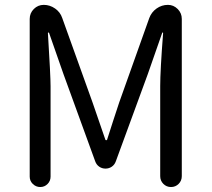

<svg xmlns="http://www.w3.org/2000/svg" viewBox="-20 -753 852 773"><path d="M99.6 -42V-676.8Q99.6 -700.2 116.2 -716.8Q132.8 -733.4 156.2 -733.4Q180.7 -733.4 201.7 -718.8Q222.7 -704.1 230.5 -680.7L352.5 -340.8Q386.7 -240.2 404.3 -190.4Q405.3 -188.5 407.7 -188.5Q410.2 -188.5 411.1 -190.4Q418.9 -214.8 435.1 -265.1Q451.2 -315.4 460 -340.8L581.1 -680.7Q589.8 -704.1 610.4 -718.8Q630.9 -733.4 656.2 -733.4Q678.7 -733.4 695.3 -716.8Q711.9 -700.2 711.9 -676.8V-43.9Q711.9 -25.4 699.2 -12.7Q686.5 0 668.5 0Q650.4 0 637.7 -12.7Q625 -25.4 625 -43.9V-406.2Q625 -468.8 636.7 -620.1Q636.7 -622.1 634.8 -622.1Q632.8 -622.1 632.8 -620.1L575.2 -455.1L446.3 -103.5Q441.4 -89.8 430.2 -82Q418.9 -74.2 404.8 -74.2Q390.6 -74.2 379.4 -82Q368.2 -89.8 363.3 -103.5L235.4 -455.1L177.7 -620.1Q176.8 -622.1 174.8 -622.1Q172.9 -622.1 172.9 -620.1Q183.6 -447.3 183.6 -406.2V-42Q183.6 -24.4 171.4 -12.2Q159.2 0 142.1 0Q125 0 112.3 -12.2Q99.6 -24.4 99.6 -42Z"/></svg>

Font: Gen Jyuu Gothic P Regular
Style: Regular
Weight: 400
Designer: [Source Han Sans]
Ryoko NISHIZUKA  (kana & ideographs); Paul D. Hunt (Latin, Greek & Cyrillic); Wenlong ZHANG  (bopomofo
Version: Version 1.002.20150607